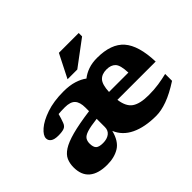

<svg xmlns="http://www.w3.org/2000/svg" viewBox="-151 -990 1261 1261"><g transform="rotate(-45 479.0 -359.5)"><path d="M281.5 -451.5Q262.5 -451.5 248 -450.8Q233.5 -450 222 -449Q213 -415 202 -386.5Q193.5 -363.5 174.5 -356.5Q155.5 -349.5 121 -349.5Q84.5 -349.5 67.2 -362Q50 -374.5 50 -394.5Q50 -421.5 86.8 -453.5Q123.5 -485.5 190.8 -508.5Q258 -531.5 349 -531.5Q406 -531.5 447.2 -518.5Q488.5 -505.5 516 -484.5Q543.5 -506.5 579.5 -519Q615.5 -531.5 661.5 -531.5Q792 -531.5 851.8 -463.2Q911.5 -395 916.5 -242H561Q570 -172 609 -145Q648 -118 728 -118Q779.5 -118 821.8 -124.5Q864 -131 903 -140.5V-76.5Q829 -28.5 771.2 -7.8Q713.5 13 667.5 13Q561.5 13 491 -20.8Q420.5 -54.5 393 -121.5Q373.5 -45 326.8 -16Q280 13 212.5 13Q130.5 13 87 -23Q43.5 -59 43.5 -131.5Q43.5 -168 56.2 -197Q69 -226 103.8 -248.5Q138.5 -271 204.2 -288.8Q270 -306.5 376.5 -321V-354.5Q376.5 -404.5 355 -428Q333.5 -451.5 281.5 -451.5ZM651.5 -434Q607.5 -434 584.5 -408.8Q561.5 -383.5 558.5 -317.5H738.5Q736 -388.5 714.5 -411.2Q693 -434 651.5 -434ZM228.5 -168Q228.5 -135 242.5 -121.2Q256.5 -107.5 294 -107.5Q331 -107.5 353.8 -124.8Q376.5 -142 376.5 -173.5V-250Q312 -242.5 280.5 -232.2Q249 -222 238.8 -206.5Q228.5 -191 228.5 -168ZM425 -569 507.5 -732H691.5V-700.5L515.5 -569Z"/></g></svg>

Font: Newsreader 6pt
Style: Bold
Weight: 700
Designer: Hugues Gentile
Foundry: Production Type
Version: Version 1.003; ttfautohint (v1.8.3)